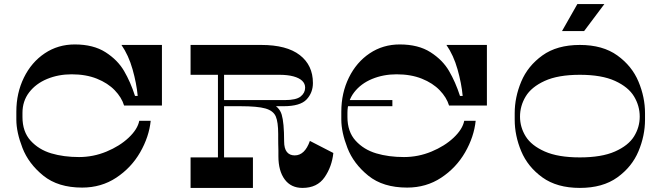

<svg xmlns="http://www.w3.org/2000/svg" viewBox="-20 -920 3242 940"><path d="M330.6 -556.2Q266 -556.2 210.8 -533.5Q155.7 -510.7 122.8 -467.9Q90 -425.1 90 -367.4V-347.4Q90 -275.1 130 -231.2Q170 -187.4 230.9 -169.2Q291.8 -151.1 366.8 -151.1Q436.6 -151.1 501.2 -177.8Q565.8 -204.5 609.8 -245.8Q653.7 -287.2 661.8 -328.6H717.8Q709.7 -250.1 666.2 -174.3Q622.6 -98.6 549.2 -50.1Q475.9 -1.6 382.2 -1.6Q264.2 -1.6 192.1 -60Q119.9 -118.4 90 -195.7Q60 -272.9 60 -334.4V-373.4Q60 -464.4 97 -539.9Q134 -615.4 199 -658.9Q264 -702.4 346 -702.4Q437 -702.4 496.5 -664.4Q556 -626.4 587.5 -572.4Q619 -518.4 641 -450.4H654.2Q648.5 -511.8 629 -580.6Q609.5 -649.5 574.6 -700H772.8V-403.4H587.5Q575.6 -442.9 541.8 -478Q508.1 -513.1 454.4 -534.7Q400.7 -556.2 330.6 -556.2Z M1047 -606.8H1077V-139.8H1047ZM1258.5 -700Q1383.7 -700 1447.8 -650.3Q1512 -600.6 1512 -513.5Q1512 -466.2 1481 -433.1Q1449.9 -400 1368.3 -400H1063V-430H1374.2Q1429.8 -430 1451.8 -447.5Q1473.9 -465.1 1473.9 -490.8Q1473.9 -510.6 1459.3 -524.5Q1444.8 -538.4 1416.5 -546.1Q1388.1 -553.8 1347.1 -553.8H913V-700ZM1165 -430Q1262.2 -430 1304.6 -414.3Q1347 -398.6 1359 -359.2Q1371 -319.8 1371 -228.3Q1371 -192.7 1384.6 -175.9Q1398.2 -159.2 1422.8 -159.2Q1472.2 -159.2 1497.2 -230.1L1612 -171Q1605 -104 1569 -52Q1533 0 1461 0Q1404.4 0 1373.7 -41.8Q1343 -83.5 1343 -155.1Q1343 -167.9 1343 -183.8Q1343 -199.6 1342.2 -216.1Q1342 -230.1 1342 -242.5Q1342 -254.8 1342 -263.8Q1342 -322.8 1330 -350.3Q1318 -377.8 1279.5 -388.9Q1241 -400 1157 -400H1055V-430ZM1218.3 -149.4V0H913V-149.4Z M1921.6 -556.2Q1857 -556.2 1801.8 -533.5Q1746.7 -510.7 1713.8 -467.9Q1681 -425.1 1681 -367.4V-347.4Q1681 -275.1 1721 -231.2Q1761 -187.4 1821.9 -169.2Q1882.8 -151.1 1957.8 -151.1Q2027.6 -151.1 2092.2 -177.8Q2156.8 -204.5 2200.8 -245.8Q2244.7 -287.2 2252.8 -328.6H2308.8Q2300.7 -250.1 2257.2 -174.3Q2213.6 -98.6 2140.2 -50.1Q2066.9 -1.6 1973.2 -1.6Q1855.2 -1.6 1783.1 -60Q1710.9 -118.4 1681 -195.7Q1651 -272.9 1651 -334.4V-373.4Q1651 -464.4 1688 -539.9Q1725 -615.4 1790 -658.9Q1855 -702.4 1937 -702.4Q2028 -702.4 2087.5 -664.4Q2147 -626.4 2178.5 -572.4Q2210 -518.4 2232 -450.4H2245.2Q2239.5 -511.8 2220 -580.6Q2200.5 -649.5 2165.6 -700H2363.8V-403.4H2178.5Q2166.6 -442.9 2132.8 -478Q2099.1 -513.1 2045.4 -534.7Q1991.7 -556.2 1921.6 -556.2ZM1670 -400V-430H1901V-400Z M3137.9 -334Q3137.9 -256 3105.9 -179.5Q3073.9 -103 3002.4 -51.5Q2930.9 0 2818.9 0Q2706.9 0 2635.4 -51.5Q2563.9 -103 2531.9 -179.5Q2499.9 -256 2499.9 -334V-366Q2499.9 -444 2531.9 -520.5Q2563.9 -597 2635.4 -648.5Q2706.9 -700 2818.9 -700Q2930.9 -700 3002.4 -648.5Q3073.9 -597 3105.9 -520.5Q3137.9 -444 3137.9 -366ZM2818.9 -149.4Q2925.6 -149.4 2991 -178.4Q3056.4 -207.4 3084.2 -252.3Q3112 -297.3 3112 -349Q3112 -401.6 3084.2 -447.8Q3056.4 -494 2991.1 -523.9Q2925.8 -553.8 2818.9 -553.8Q2712.1 -553.8 2646.8 -523.9Q2581.5 -494 2553.7 -447.8Q2525.9 -401.6 2525.9 -349Q2525.9 -297.3 2553.7 -252.3Q2581.5 -207.4 2646.9 -178.4Q2712.3 -149.4 2818.9 -149.4ZM2938.8 -900 2839.8 -768H2731.6L2806.6 -900Z"/></svg>

Font: Space Cowgirl
Style: Regular
Weight: 400
Designer: Valery Marier
Foundry: Valery Marier
Version: Version 1.000